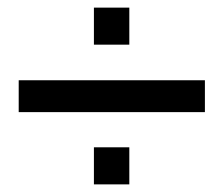

<svg xmlns="http://www.w3.org/2000/svg" viewBox="-20 -586 589 506"><path d="M320.8 -565.9V-468.3H227.5V-565.9ZM520 -374.5V-290.5H29.3V-374.5ZM320.8 -197.8V-100.1H227.5V-197.8Z"/></svg>

Font: Arimo Medium
Style: Regular
Weight: 500
Designer: Steve Matteson
Foundry: Monotype Imaging Inc.
Version: Version 1.33